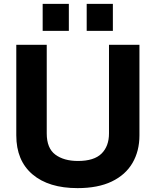

<svg xmlns="http://www.w3.org/2000/svg" viewBox="-20 -960 802 990"><path d="M64 -262V-729H221V-272Q221 -196 265 -163Q309 -130 382 -130Q465 -130 503.5 -168Q542 -206 542 -272V-729H699V-262Q699 -181 663 -119.5Q627 -58 556 -24Q485 10 380 10Q231 10 147.5 -61Q64 -132 64 -262ZM200 -801V-940H335V-801ZM427 -801V-940H562V-801Z"/></svg>

Font: BDO Grotesk
Style: Bold
Weight: 700
Designer: Deni Anggara
Foundry: Lokal Container
Version: Version 2.000